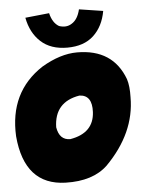

<svg xmlns="http://www.w3.org/2000/svg" viewBox="-50 -714 564 757"><g transform="rotate(-5 232.0 -335.0)"><path d="M268.6 -504.9Q410.2 -504.9 455.6 -382.8Q464.8 -354.5 463.4 -310.1Q463.4 -168.9 345.7 -49.8Q287.1 5.9 179.2 2.9Q17.1 -1.5 0.5 -196.3Q-8.3 -372.1 127.9 -460.9Q202.1 -504.9 268.6 -504.9ZM161.1 -217.8Q169.4 -166.5 212.4 -166.5Q306.2 -182.1 310.5 -265.1Q314 -332.5 263.2 -334.5Q163.1 -317.9 161.1 -217.8ZM77.6 -658.7 172.4 -668.5Q181.6 -629.4 207 -614.7Q235.8 -605 257.3 -619.1Q281.7 -633.8 291 -673.3L385.7 -658.7Q375 -598.1 336.7 -562.5Q298.3 -526.9 232.4 -526.9Q167 -526.9 127.9 -562.7Q88.9 -598.6 77.6 -658.7Z"/></g></svg>

Font: Lapsus Pro (theguybrush.com)
Style: Bold
Weight: 700
Designer: Jose Roses
Version: Version 1.00 February 9, 2018, initial release